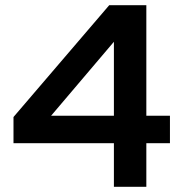

<svg xmlns="http://www.w3.org/2000/svg" viewBox="-20 -720 703 740"><path d="M419 0V-168H32V-269L401 -700H544V-274H635V-168H544V0ZM177 -274H419V-559Z"/></svg>

Font: Red Hat Text SemiBold
Style: Regular
Weight: 600
Designer: Pentagram, MCKL
Foundry: MCKL
Version: Version 1.030